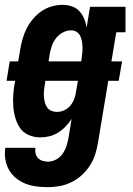

<svg xmlns="http://www.w3.org/2000/svg" viewBox="-27 -558 547 791"><path d="M171 213Q146 213 122.5 210Q99 207 77.5 198.5Q56 190 38.5 175.5Q21 161 10 141.5Q-1 122 -5 98.5Q-9 75 -5 51H119Q117 63 119.5 74Q122 85 129.5 93Q137 101 148 104.5Q159 108 171 108Q187 108 203.5 99.5Q220 91 230.5 76Q241 61 246.5 44.5Q252 28 255 11L268 -68Q257 -51 243 -36.5Q229 -22 212 -11.5Q195 -1 176 3.5Q157 8 138 8Q113 8 90.5 -2Q68 -12 55 -31.5Q42 -51 35.5 -74.5Q29 -98 27.5 -122.5Q26 -147 28 -172.5Q30 -198 35 -223V-225H0L13 -305H48L56 -353Q60 -376 66 -397.5Q72 -419 82.5 -440Q93 -461 108.5 -479.5Q124 -498 143.5 -511.5Q163 -525 185.5 -531.5Q208 -538 230 -538Q250 -538 268.5 -532Q287 -526 299.5 -512.5Q312 -499 319.5 -481.5Q327 -464 330 -445L344 -530H490V-425H452L432 -305H476L462 -225H419L377 28Q373 53 365.5 77Q358 101 344 123Q330 145 310.5 163Q291 181 267.5 192.5Q244 204 219.5 208.5Q195 213 171 213ZM173 -305H307L308 -309Q310 -322 311.5 -335Q313 -348 313 -360.5Q313 -373 311 -385.5Q309 -398 304 -409Q299 -420 289 -426.5Q279 -433 266 -433Q249 -433 232.5 -424.5Q216 -416 204.5 -401.5Q193 -387 187 -370Q181 -353 178 -336ZM207 -97Q223 -97 237.5 -103.5Q252 -110 262.5 -122.5Q273 -135 278.5 -149.5Q284 -164 286 -179L294 -225H160L157 -206Q155 -194 154 -182Q153 -170 154 -158.5Q155 -147 158 -135.5Q161 -124 167.5 -115Q174 -106 184.5 -101.5Q195 -97 207 -97Z"/></svg>

Font: Iosevka Slab Extrabold Oblique
Style: Regular
Weight: 800
Italic angle: -9°
Monospace: yes
Designer: Belleve Invis
Foundry: Belleve Invis
Version: Version 11.1.1; ttfautohint (v1.8.3)